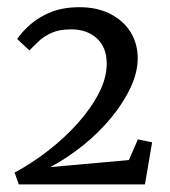

<svg xmlns="http://www.w3.org/2000/svg" viewBox="-20 -922 460 520"><path d="M19.5 -454.5Q66 -479.5 110.5 -514Q155 -548.5 190.8 -588.5Q226.5 -628.5 247.8 -669.8Q269 -711 269 -749Q269 -794 242.2 -818.2Q215.5 -842.5 172.5 -842.5Q140.5 -842.5 119.2 -832.8Q98 -823 84 -809.5Q70 -796 59.5 -785.5L26.5 -816.5Q41 -837.5 64 -857.2Q87 -877 119.5 -889.8Q152 -902.5 195.5 -902.5Q243.5 -902.5 279 -884.2Q314.5 -866 333.8 -834.8Q353 -803.5 353 -764Q353 -726.5 334 -685.5Q315 -644.5 282 -604.2Q249 -564 206.5 -529.5Q164 -495 116.5 -469.5L329 -488.5L353.5 -544.5L392 -536.5L372.5 -422.5H31Z"/></svg>

Font: Merriweather 24pt Light
Style: Regular
Weight: 300
Designer: Eben Sorkin
Foundry: Eben Sorkin
Version: Version 2.100